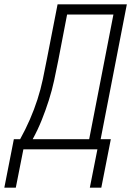

<svg xmlns="http://www.w3.org/2000/svg" viewBox="-67 -690 637 887"><path d="M-47 177 -3 -47H26Q51 -92 71 -138Q91 -184 106 -230.5Q121 -277 131 -324.5Q141 -372 150 -419L199 -670H519L398 -47H445L401 177H348L383 0H41L6 177ZM345 -47 457 -623H243L202 -410Q193 -364 183 -318Q173 -272 158.5 -226.5Q144 -181 126 -136Q108 -91 84 -47Z"/></svg>

Font: Lode Dark Term
Style: Italic
Weight: 400
Italic angle: -11°
Monospace: yes
Designer: Belleve Invis
Foundry: Belleve Invis
Version: Version 29.2.0